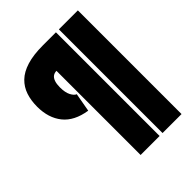

<svg xmlns="http://www.w3.org/2000/svg" viewBox="-257 -887 1244 1244"><g transform="rotate(-45 364.5 -265.0)"><path d="M500 210V-740H674V210ZM285 -361 262 -233Q152 -250 99 -316Q46 -382 46 -485Q46 -542 61.5 -588.5Q77 -635 112 -669Q147 -703 206.5 -721.5Q266 -740 354 -740H473V210H299V-561Q280 -561 266.5 -551Q253 -541 246 -520.5Q239 -500 239 -469Q239 -422 253.5 -394.5Q268 -367 285 -361Z"/></g></svg>

Font: Georama ExtraCondensed Thin Black
Style: Regular
Weight: 900
Version: Version 1.001